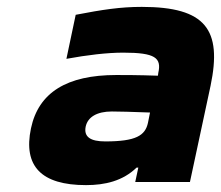

<svg xmlns="http://www.w3.org/2000/svg" viewBox="-20 -529 642 558"><path d="M392 -509C330 -509 278 -501 200 -486L173 -358C233 -369 291 -376 338 -376C431 -376 450 -361 440 -317L439 -309C382 -311 340 -311 318 -311C174 -311 92 -260 70 -156C47 -46 100 9 230 9C285 9 337 -3 377 -42H382L373 0H532L592 -280C626 -443 578 -509 392 -509ZM229 -161C235 -189 262 -205 305 -205C324 -205 364 -204 416 -202L410 -172C402 -135 375 -118 286 -118C243 -118 223 -131 229 -161Z"/></svg>

Font: LT Wave Text Black Italic
Style: Regular
Weight: 900
Designer: Daniel Lyons
Version: Version 2.5 (Glyphs App)